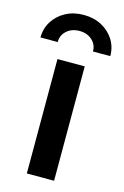

<svg xmlns="http://www.w3.org/2000/svg" viewBox="-155 -794 549 847"><g transform="rotate(15 119.5 -370.5)"><path d="M57.1 0V-522.5H181.6V0ZM119.6 -740.7Q166 -740.7 201.9 -721.4Q237.8 -702.1 258.3 -669.2Q278.8 -636.2 278.8 -595.2H199.7Q199.7 -627 177 -647.2Q154.3 -667.5 119.6 -667.5Q84.5 -667.5 61.5 -647.2Q38.6 -627 38.6 -595.2H-40Q-40 -636.2 -19.3 -669.2Q1.5 -702.1 37.4 -721.4Q73.2 -740.7 119.6 -740.7Z"/></g></svg>

Font: Inter 28pt SemiBold
Style: Regular
Weight: 600
Designer: Rasmus Andersson
Foundry: rsms
Version: Version 4.001;git-66647c0bb